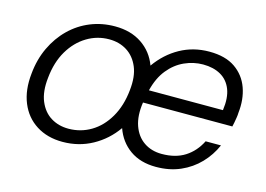

<svg xmlns="http://www.w3.org/2000/svg" viewBox="-77 -667 1140 822"><g transform="rotate(15 493.0 -256.0)"><path d="M251 12Q184 12 135 -19Q86 -50 63 -106Q40 -162 48 -236Q54 -300 79 -353Q104 -406 143.5 -444.5Q183 -483 233.5 -503.5Q284 -524 342 -524Q412 -524 461 -491Q510 -458 531 -401Q572 -459 630.5 -491.5Q689 -524 760 -524Q831 -524 874.5 -494Q918 -464 936 -414Q954 -364 947 -303Q947 -294 945 -282Q943 -270 941 -258.5Q939 -247 937 -240H541Q532 -180 547 -137Q562 -94 595.5 -71Q629 -48 675 -48Q736 -48 777.5 -74.5Q819 -101 843 -149H911Q891 -103 856 -66.5Q821 -30 773 -9Q725 12 665 12Q596 12 549.5 -21Q503 -54 483 -111Q443 -54 383 -21Q323 12 251 12ZM261 -49Q315 -49 360.5 -76Q406 -103 436 -154.5Q466 -206 473 -276Q480 -338 462.5 -379.5Q445 -421 411 -442.5Q377 -464 332 -464Q279 -464 233.5 -436.5Q188 -409 158 -358.5Q128 -308 121 -237Q114 -175 131.5 -133Q149 -91 183 -70Q217 -49 261 -49ZM552 -297H880Q888 -353 873.5 -390Q859 -427 826.5 -445.5Q794 -464 748 -464Q706 -464 666 -446Q626 -428 596 -391Q566 -354 552 -297Z"/></g></svg>

Font: DM Sans 12pt Light
Style: Italic
Weight: 300
Italic angle: -10°
Version: Version 4.004;gftools[0.9.30]